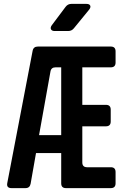

<svg xmlns="http://www.w3.org/2000/svg" viewBox="-20 -970 640 990"><path d="M39.7 0Q12 0 17.6 -26.7L148.2 -707.9Q152.4 -730 175.4 -730H551.2Q575.9 -730 575.9 -705.3V-647.5Q575.9 -622.8 551.2 -622.8H404.4V-429.4H526.2Q550.9 -429.4 550.9 -404.7V-343.4Q550.9 -318.7 526.2 -318.7H404.4V-132.4Q404.4 -107.7 429.1 -107.7H551.2Q575.9 -107.7 575.9 -83.1V-24.7Q575.9 0 551.2 0H320.2Q295.6 0 295.6 -24.7V-180.8H165.7L137.9 -22.7Q133.7 0 111.2 0ZM181.4 -273.3H295.6V-622.8H266.3Q243.7 -622.8 240.1 -600.7ZM262.5 -810Q247.5 -810 243 -818.8Q238.4 -827.5 247.1 -839.9L318.5 -935.1Q329.9 -950 348.4 -950H425.1Q441 -950 445.1 -941.2Q449.2 -932.5 439.5 -920.1L361.1 -824.3Q349.8 -810 331.3 -810Z"/></svg>

Font: Pitagon Sans Mono
Style: Regular
Weight: 400
Monospace: yes
Designer: Travis Tran
Foundry: Pitagon
Version: Version 1.001;gftools[0.9.26]